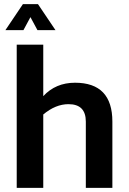

<svg xmlns="http://www.w3.org/2000/svg" viewBox="-20 -916 628 936"><path d="M61.5 0V-698.2H190.9V-447.3Q251.5 -512.7 345.7 -512.7Q527.8 -512.7 527.8 -323.2V0H398.4V-323.2Q398.4 -408.2 314 -408.2Q251 -408.2 190.9 -357.9V0ZM91.8 -896H165L250.5 -769H162.6L128.4 -832.5L94.2 -769H6.3Z"/></svg>

Font: Voltera
Style: Bold
Weight: 700
Designer: Bernd Montag
Version: Version 1.301